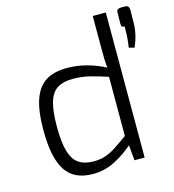

<svg xmlns="http://www.w3.org/2000/svg" viewBox="-107 -794 812 895"><g transform="rotate(-15 299.0 -346.0)"><path d="M242 -497Q290 -497 338 -484Q386 -471 432 -446L429 -404Q377 -421 337.5 -431Q298 -441 255 -441Q209 -441 180.5 -423.5Q152 -406 139 -363Q126 -320 126 -244Q126 -168 139 -124.5Q152 -81 179.5 -62.5Q207 -44 251 -44Q282 -44 307.5 -52.5Q333 -61 362 -80Q391 -99 429 -127L434 -79Q389 -39 339 -13.5Q289 12 233 12Q141 12 101 -50.5Q61 -113 61 -243Q61 -337 80.5 -392.5Q100 -448 139.5 -472.5Q179 -497 242 -497ZM484 -700V0H435L427 -85L421 -91V-426L426 -441Q422 -469 421.5 -493Q421 -517 421 -545V-700ZM576 -704Q588 -704 592.5 -699Q597 -694 598 -683L597 -629Q598 -598 591 -566.5Q584 -535 571 -507L545 -514Q549 -540 550.5 -561Q552 -582 552 -614Q535 -614 536 -631L537 -683Q536 -694 541.5 -699Q547 -704 559 -704Z"/></g></svg>

Font: Exo 2 Light
Style: Regular
Weight: 300
Designer: Natanael Gama
Foundry: Natanael Gama
Version: Version 2.010